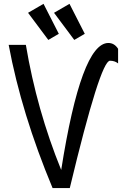

<svg xmlns="http://www.w3.org/2000/svg" viewBox="-20 -962 626 982"><path d="M249 0Q89.8 -380.9 24.4 -732.4H112.3Q168 -400.4 293 -92.8Q395.5 -742.2 534.2 -742.2Q564.9 -742.2 584 -712.4V-637.7Q566.9 -651.4 542.5 -651.4Q493.2 -651.4 336.9 0ZM335.4 -942.4 413.6 -789.1 359.9 -757.8 256.3 -896.5ZM202.6 -942.4 280.8 -789.1 227.1 -757.8 123.5 -896.5Z"/></svg>

Font: Consola Mono
Style: Book
Weight: 400
Monospace: yes
Version: Version 2.001